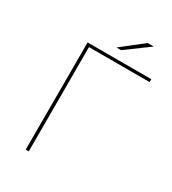

<svg xmlns="http://www.w3.org/2000/svg" viewBox="-206 -976 974 1086"><g transform="rotate(30 280.5 -433.5)"><path d="M137 0V-700H553V-681H148L157 -690V0ZM293 -757 433 -867H473L323 -757Z"/></g></svg>

Font: Montserrat Thin
Style: Regular
Weight: 100
Designer: Julieta Ulanovsky
Foundry: Julieta Ulanovsky
Version: Version 9.000